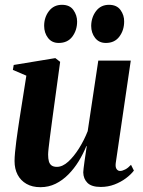

<svg xmlns="http://www.w3.org/2000/svg" viewBox="-20 -766 594 798"><path d="M148 12Q114 12 90 -1.8Q66 -15.5 53.2 -39.8Q40.5 -64 40.5 -96.5Q40.5 -111 42.5 -133Q44.5 -155 47.8 -179.8Q51 -204.5 54.5 -227.8Q58 -251 60.5 -268L89.5 -451.5L33.5 -475.5L37 -496L210 -524.5L230 -509L199 -282.5Q196.5 -263 193.2 -239Q190 -215 187 -191.8Q184 -168.5 182 -150.2Q180 -132 180 -123.5Q180 -106.5 183.2 -95.2Q186.5 -84 194.5 -78.2Q202.5 -72.5 216.5 -72.5Q240 -72.5 263.8 -94.2Q287.5 -116 308.8 -150Q330 -184 344.5 -221L388.5 -514H523.5L461 -88Q459 -71.5 464.5 -63.5Q470 -55.5 479 -55.5Q488.5 -55.5 500.5 -61.8Q512.5 -68 524.5 -81L536.5 -57Q524 -40.5 503.2 -25Q482.5 -9.5 455.8 0.8Q429 11 399 11Q360.5 11 343.5 -6Q326.5 -23 326 -49.5Q326 -54.5 327.5 -66.8Q329 -79 331.2 -95Q333.5 -111 336 -127.8Q338.5 -144.5 340.5 -158.5L339 -159Q325.5 -126 306.8 -95.5Q288 -65 264 -40.8Q240 -16.5 211 -2.2Q182 12 148 12ZM224 -587.5Q195.5 -587.5 179.5 -608.5Q163.5 -629.5 163.5 -658.5Q163.5 -694 183.5 -720Q203.5 -746 237.5 -746Q270 -746 285.2 -724.2Q300.5 -702.5 300.5 -676.5Q300.5 -640.5 280.8 -614Q261 -587.5 224 -587.5ZM420 -587.5Q391.5 -587.5 375.2 -608.5Q359 -629.5 359 -658.5Q359.5 -694 379.2 -720Q399 -746 433 -746Q465.5 -746 481 -724.2Q496.5 -702.5 496 -676.5Q496 -640.5 476.2 -614Q456.5 -587.5 420 -587.5Z"/></svg>

Font: Merriweather 120pt
Style: Bold Italic
Weight: 700
Italic angle: -7.8°
Version: Version 2.101